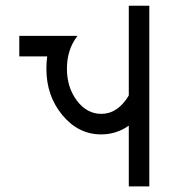

<svg xmlns="http://www.w3.org/2000/svg" viewBox="-20 -665 602 685"><path d="M512.7 0H439.5V-216.8Q395.5 -185.5 340.8 -185.5Q259.8 -185.5 202.6 -254.2Q145.5 -322.8 145.5 -419.9Q145.5 -442.9 148.4 -463.9H48.8V-537.1H256.8L254.4 -534.2Q218.8 -486.8 218.8 -419.9Q218.8 -353 254.4 -305.9Q290 -258.8 340.8 -258.8Q391.6 -258.8 427.2 -306.2Q434.1 -314.9 439.5 -324.7V-644.5H512.7Z"/></svg>

Font: Catrinity
Style: Regular
Weight: 400
Designer: Alexander Lange
Foundry: High-Logic / Made with FontCreator
Version: Version 2.090;May 20, 2024;FontCreator 15.0.0.2974 64-bit